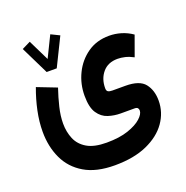

<svg xmlns="http://www.w3.org/2000/svg" viewBox="-137 -659 996 1030"><g transform="rotate(-20 361.0 -143.5)"><path d="M172.4 -349.6 94.2 -509.3 142.6 -533.2 201.2 -413.6 259.8 -533.2 308.6 -509.3 230 -349.6ZM346.2 246.1Q240.7 246.1 173.6 206.3Q106.4 166.5 74.5 98.1Q42.5 29.8 42.5 -55.2Q42.5 -111.8 55.2 -172.6Q67.9 -233.4 90.3 -293.5L201.2 -250.5Q184.1 -200.2 172.4 -151.4Q160.6 -102.5 160.6 -59.1Q160.6 -11.2 177.5 28.8Q194.3 68.8 234.9 92.8Q275.4 116.7 346.2 116.7Q419.4 116.7 469.5 99.6Q519.5 82.5 545.4 58.8Q571.3 35.2 571.3 15.1Q571.3 6.3 566.4 0.7Q561.5 -4.9 548.8 -4.9H469.7Q433.6 -4.9 399.2 -15.9Q364.7 -26.9 342.3 -60.1Q319.8 -93.3 319.8 -159.7Q319.8 -227.1 348.4 -285.9Q377 -344.7 429.2 -381.3Q481.4 -418 552.7 -418Q586.9 -418 620.8 -408Q654.8 -397.9 684.6 -377L643.1 -262.2Q618.2 -275.4 595.7 -280.8Q573.2 -286.1 553.2 -286.1Q498.5 -286.1 468 -250Q437.5 -213.9 437.5 -160.2Q437.5 -145 446 -140.4Q454.6 -135.7 470.2 -135.7H543.9Q624.5 -135.7 654.5 -97.7Q684.6 -59.6 684.6 -0.5Q684.6 66.4 645.3 122.6Q606 178.7 530.5 212.4Q455.1 246.1 346.2 246.1Z"/></g></svg>

Font: Vazirmatn FD NL
Style: Bold
Weight: 700
Designer: Saber Rastikerdar
Foundry: Saber Rastikerdar
Version: Version 33.003